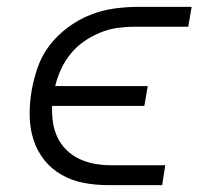

<svg xmlns="http://www.w3.org/2000/svg" viewBox="-20 -540 640 560"><path d="M453 0H296Q260 0 225 -6.5Q190 -13 160 -30Q130 -47 109 -73.5Q88 -100 77.5 -133Q67 -166 66.5 -202Q66 -238 72 -274Q78 -309 90 -343.5Q102 -378 124.5 -407.5Q147 -437 178 -460Q209 -483 243 -496.5Q277 -510 312.5 -515Q348 -520 382 -520H539L529 -462H372Q347 -462 322 -458.5Q297 -455 272.5 -445Q248 -435 225.5 -419.5Q203 -404 186 -383Q169 -362 158 -338Q147 -314 141 -289H411L401 -231H132Q131 -207 134.5 -183Q138 -159 148 -138.5Q158 -118 174.5 -102Q191 -86 212.5 -76Q234 -66 257.5 -62Q281 -58 305 -58H462Z"/></svg>

Font: Iosevka Light Extended Oblique
Style: Regular
Weight: 300
Width: 7
Italic angle: -9°
Monospace: yes
Designer: Belleve Invis
Foundry: Belleve Invis
Version: Version 32.5.0; ttfautohint (v1.8.4)